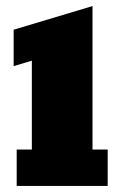

<svg xmlns="http://www.w3.org/2000/svg" viewBox="-20 -613 400 633"><path d="M35 0V-120H85V-413L25 -395V-515L285 -593V-120H335V0Z"/></svg>

Font: Rokkitt Black
Style: Regular
Weight: 900
Designer: Vernon Adams
Foundry: Vernon Adams
Version: Version 3.103